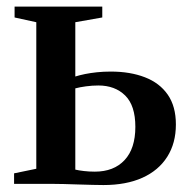

<svg xmlns="http://www.w3.org/2000/svg" viewBox="-20 -542 560 566"><path d="M21.5 0V-31L87 -44.5V-476.5L23 -490.5V-522.5H281.5V-490.5L202 -476.5V-316.5Q215 -320.5 231 -323.8Q247 -327 266 -329Q285 -331 306.5 -331Q364 -331 407.2 -314.2Q450.5 -297.5 474.5 -263Q498.5 -228.5 498.5 -175Q498.5 -120 473 -79.8Q447.5 -39.5 399.8 -18Q352 3.5 285 3.5Q273 3.5 253 3Q233 2.5 210.5 1.8Q188 1 167.5 0.5Q147 0 133 0ZM259.5 -36Q315.5 -36 347.2 -70Q379 -104 379 -168Q379 -231 349 -260.5Q319 -290 270 -290Q252 -290 233.5 -287.5Q215 -285 202 -281.5V-42Q212.5 -39.5 227.5 -37.8Q242.5 -36 259.5 -36Z"/></svg>

Font: Merriweather 96pt SemiBold
Style: Regular
Weight: 600
Version: Version 2.100